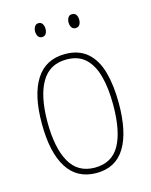

<svg xmlns="http://www.w3.org/2000/svg" viewBox="-109 -864 672 853"><g transform="rotate(-15 227.5 -438.0)"><path d="M404 -357Q404 -224 360.5 -153.5Q317 -83 229 -83Q140 -83 95 -154Q50 -225 50 -358Q50 -490 95 -560Q140 -630 229 -630Q292 -630 331 -596Q370 -562 387 -500.5Q404 -439 404 -357ZM76 -358Q76 -239 113 -173.5Q150 -108 228 -108Q306 -108 342 -171.5Q378 -235 378 -358Q378 -432 363.5 -487.5Q349 -543 316.5 -574Q284 -605 229 -605Q151 -605 113.5 -540.5Q76 -476 76 -358ZM127 -761Q127 -773 133 -783Q139 -793 151 -793Q163 -793 169 -783.5Q175 -774 175 -761Q175 -747 169 -738Q163 -729 151 -729Q139 -729 133 -738.5Q127 -748 127 -761ZM281 -761Q281 -774 287 -783.5Q293 -793 305 -793Q318 -793 324 -784Q330 -775 330 -761Q330 -747 324 -738Q318 -729 305 -729Q293 -729 287 -738.5Q281 -748 281 -761Z"/></g></svg>

Font: Noto Sans Telugu UI Condensed Thin
Style: Regular
Weight: 100
Width: 3
Designer: Jelle Bosma - Monotype Design Team
Foundry: Monotype Imaging Inc.
Version: Version 2.005; ttfautohint (v1.8.4.7-5d5b)